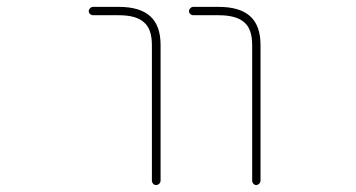

<svg xmlns="http://www.w3.org/2000/svg" viewBox="-20 -564 1040 561"><path d="M716.8 -36.1V-432.6Q716.8 -479.5 693.4 -499Q669.9 -519.5 619.1 -519.5H544.9Q540 -519.5 536.1 -522.9Q532.2 -526.4 532.2 -531.2Q532.2 -536.1 536.1 -540Q540 -543.9 544.9 -543.9H619.1Q680.7 -543.9 710.9 -516.6Q741.2 -489.3 741.2 -432.6V-36.1Q741.2 -31.2 737.3 -27.3Q733.4 -23.4 728.5 -23.4Q723.6 -23.4 720.2 -27.3Q716.8 -31.2 716.8 -36.1ZM423.8 -36.1V-432.6Q423.8 -479.5 400.4 -499Q377.9 -519.5 327.1 -519.5H252Q247.1 -519.5 243.2 -522.9Q239.3 -526.4 239.3 -531.2Q239.3 -536.1 243.2 -540Q247.1 -543.9 252 -543.9H327.1Q388.7 -543.9 418.9 -516.6Q449.2 -489.3 449.2 -432.6V-36.1Q449.2 -31.2 445.3 -27.3Q441.4 -23.4 436 -23.4Q430.7 -23.4 427.2 -27.3Q423.8 -31.2 423.8 -36.1Z"/></svg>

Font: Rounded-X Mgen+ 1mn thin
Style: Regular
Weight: 100
Designer: [Source Han Sans]
Ryoko NISHIZUKA  (kana & ideographs); Paul D. Hunt (Latin, Greek & Cyrillic); Wenlong ZHANG  (bopomofo
Version: Version 1.059.20150602